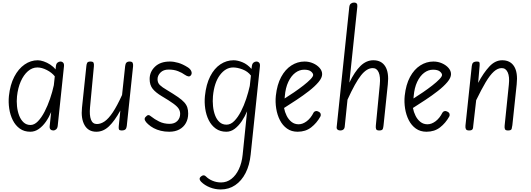

<svg xmlns="http://www.w3.org/2000/svg" viewBox="-20 -1024 4171 1507"><path d="M218 10Q169.5 10 135.2 -14.8Q101 -39.5 80.5 -80.5Q60 -121.5 52.5 -171.2Q45 -221 50 -271Q59.5 -359 92 -421.5Q124.5 -484 172.8 -517.5Q221 -551 276.5 -551Q297 -551 323.2 -542Q349.5 -533 374.5 -516.8Q399.5 -500.5 416 -479L419 -506Q421 -524 431.5 -532.5Q442 -541 454.5 -541Q467 -541 475.8 -532Q484.5 -523 482 -502L433 -36.5Q431 -18 420.8 -9Q410.5 0 399 0Q385 0 376.5 -8.2Q368 -16.5 370 -35L381.5 -144.5Q364.5 -103.5 339.8 -68.2Q315 -33 284.2 -11.5Q253.5 10 218 10ZM113.5 -268Q109.5 -230 113.5 -190.5Q117.5 -151 130.2 -117.5Q143 -84 165.2 -63.5Q187.5 -43 219.5 -43Q249.5 -43 277.5 -71.8Q305.5 -100.5 329.8 -147.2Q354 -194 372.8 -248.8Q391.5 -303.5 402.5 -355L410 -425Q386.5 -454.5 347.2 -474.5Q308 -494.5 273.5 -494.5Q233 -494.5 199.2 -465.2Q165.5 -436 143 -385Q120.5 -334 113.5 -268Z M736.5 10Q673 10 643.8 -41.8Q614.5 -93.5 623.5 -178.5L658 -506.5Q659 -519 664 -530Q669 -541 690.5 -541Q711 -541 714.8 -530.5Q718.5 -520 717 -504L686.5 -180.5Q681 -119.5 694 -85Q707 -50.5 740.5 -50.5Q771 -50.5 801.5 -71.5Q832 -92.5 865.5 -142.5Q899 -192.5 938 -278.5L962.5 -506.5Q963.5 -514.5 966.2 -522.5Q969 -530.5 976.2 -535.8Q983.5 -541 997 -541Q1017 -541 1021.5 -530.2Q1026 -519.5 1024.5 -504L975 -35Q973 -16.5 964 -8.2Q955 0 934 0Q918.5 0 914.2 -7.5Q910 -15 912 -33L924.5 -156.5Q880.5 -76 835.8 -33Q791 10 736.5 10Z M1308.5 10Q1272.5 10 1242 2.5Q1211.5 -5 1186.5 -18.2Q1161.5 -31.5 1142 -49.5Q1124 -65.5 1117.8 -79.5Q1111.5 -93.5 1121.5 -105Q1134.5 -120 1144.2 -120.5Q1154 -121 1168 -108.5Q1192.5 -88.5 1229 -70.2Q1265.5 -52 1311 -52Q1350 -52 1372 -74.5Q1394 -97 1394 -130.5Q1394 -152 1382.8 -170.2Q1371.5 -188.5 1340.2 -211.2Q1309 -234 1249 -269.5Q1202 -297.5 1178.2 -327.2Q1154.5 -357 1154.5 -403.5Q1154.5 -460.5 1196.8 -500.8Q1239 -541 1313.5 -541Q1344.5 -541 1379.5 -530.8Q1414.5 -520.5 1452.5 -496.5Q1473 -484 1480.8 -466.5Q1488.5 -449 1480 -435.5Q1472 -423 1459.8 -424.2Q1447.5 -425.5 1430 -437.5Q1410 -452.5 1378 -465.2Q1346 -478 1303.5 -478Q1262.5 -478 1239.5 -454.5Q1216.5 -431 1216.5 -402.5Q1216.5 -374 1235 -356.2Q1253.5 -338.5 1290 -317.5Q1342.5 -286 1375.5 -263.2Q1408.5 -240.5 1426 -221Q1443.5 -201.5 1450.2 -180.8Q1457 -160 1457 -133Q1457 -90.5 1439 -58.2Q1421 -26 1387.8 -8Q1354.5 10 1308.5 10Z M1756.5 10Q1708 10 1673.5 -14.8Q1639 -39.5 1618.5 -80.5Q1598 -121.5 1590.8 -171.2Q1583.5 -221 1588.5 -271Q1598 -362.5 1630 -425Q1662 -487.5 1710 -519.2Q1758 -551 1813.5 -551Q1844.5 -551 1882.8 -535.5Q1921 -520 1954 -483L1957 -506Q1959.5 -524 1969.8 -532.5Q1980 -541 1992.5 -541Q2005 -541 2013.8 -532Q2022.5 -523 2020 -502L1947.5 189Q1939 272.5 1907.5 334Q1876 395.5 1826.2 429.2Q1776.5 463 1712.5 463Q1668.5 463 1627.5 446.8Q1586.5 430.5 1559 403Q1546 389 1547 378Q1548 367 1563.5 357Q1571.5 351.5 1580.2 352.2Q1589 353 1597 361.5Q1618 382.5 1649.2 395.2Q1680.5 408 1715 408Q1760.5 408 1796.2 380.2Q1832 352.5 1855 303.5Q1878 254.5 1884.5 191L1919.5 -150.5Q1902.5 -110 1877.8 -73.2Q1853 -36.5 1822.5 -13.2Q1792 10 1756.5 10ZM1651.5 -269Q1648 -230 1652 -190.5Q1656 -151 1668.5 -118.2Q1681 -85.5 1703.2 -65.5Q1725.5 -45.5 1758 -45.5Q1790.5 -45.5 1819 -74.5Q1847.5 -103.5 1871.2 -149.5Q1895 -195.5 1912.5 -248.5Q1930 -301.5 1940.5 -349.5L1949.5 -431Q1925 -463.5 1884.2 -479Q1843.5 -494.5 1810.5 -494.5Q1751 -494.5 1706.2 -435Q1661.5 -375.5 1651.5 -269Z M2316 10Q2267.5 10 2232.8 -14.8Q2198 -39.5 2177 -80.8Q2156 -122 2148 -172Q2140 -222 2145 -272Q2154.5 -360 2186.8 -419.8Q2219 -479.5 2267 -510.2Q2315 -541 2370.5 -541Q2406.5 -541 2438 -527Q2469.5 -513 2489 -490.5Q2508.5 -468 2508.5 -442Q2508.5 -413.5 2479.8 -379.5Q2451 -345.5 2405.5 -310Q2360 -274.5 2308 -240.2Q2256 -206 2209.5 -176.5Q2215.5 -144.5 2230.2 -115Q2245 -85.5 2268.5 -67Q2292 -48.5 2324 -48.5Q2355.5 -48.5 2387.2 -72.2Q2419 -96 2441 -139.5Q2446 -149 2457.5 -151.8Q2469 -154.5 2481.5 -147Q2494 -140.5 2497 -129.5Q2500 -118.5 2494.5 -109Q2466 -58 2422.2 -24Q2378.5 10 2316 10ZM2214 -251Q2249.5 -273 2288.5 -299.8Q2327.5 -326.5 2361.5 -353Q2395.5 -379.5 2416.8 -401.5Q2438 -423.5 2438 -435.5Q2438 -449 2421 -463Q2404 -477 2367.5 -477Q2330 -477 2297.5 -452.5Q2265 -428 2243 -381.5Q2221 -335 2215.5 -269Z M2650 0Q2637.5 0 2629.2 -6.8Q2621 -13.5 2622.5 -26.5L2721.5 -969Q2723.5 -988 2734.5 -996Q2745.5 -1004 2759.5 -1004Q2772.5 -1004 2779.5 -996.5Q2786.5 -989 2784.5 -971L2722 -375.5Q2764 -462 2809.5 -506.5Q2855 -551 2910.5 -551Q2974 -551 3004 -502.8Q3034 -454.5 3024 -362.5L2990.5 -41.5Q2989 -25.5 2985 -12.8Q2981 0 2956.5 0Q2936 0 2932 -11Q2928 -22 2930 -39.5L2961 -360.5Q2967 -421.5 2952.5 -455.5Q2938 -489.5 2905.5 -489.5Q2859 -489.5 2813.8 -432.8Q2768.5 -376 2707.5 -241.5L2685.5 -28.5Q2684.5 -18.5 2679.5 -12Q2674.5 -5.5 2667 -2.8Q2659.5 0 2650 0Z M3327.5 10Q3279 10 3244.2 -14.8Q3209.5 -39.5 3188.5 -80.8Q3167.5 -122 3159.5 -172Q3151.5 -222 3156.5 -272Q3166 -360 3198.2 -419.8Q3230.5 -479.5 3278.5 -510.2Q3326.5 -541 3382 -541Q3418 -541 3449.5 -527Q3481 -513 3500.5 -490.5Q3520 -468 3520 -442Q3520 -413.5 3491.2 -379.5Q3462.5 -345.5 3417 -310Q3371.5 -274.5 3319.5 -240.2Q3267.5 -206 3221 -176.5Q3227 -144.5 3241.8 -115Q3256.5 -85.5 3280 -67Q3303.5 -48.5 3335.5 -48.5Q3367 -48.5 3398.8 -72.2Q3430.5 -96 3452.5 -139.5Q3457.5 -149 3469 -151.8Q3480.5 -154.5 3493 -147Q3505.5 -140.5 3508.5 -129.5Q3511.5 -118.5 3506 -109Q3477.5 -58 3433.8 -24Q3390 10 3327.5 10ZM3225.5 -251Q3261 -273 3300 -299.8Q3339 -326.5 3373 -353Q3407 -379.5 3428.2 -401.5Q3449.5 -423.5 3449.5 -435.5Q3449.5 -449 3432.5 -463Q3415.5 -477 3379 -477Q3341.5 -477 3309 -452.5Q3276.5 -428 3254.5 -381.5Q3232.5 -335 3227 -269Z M3662.5 0Q3641.5 0 3636.5 -11.2Q3631.5 -22.5 3633.5 -39.5L3683 -506Q3685 -524.5 3694.2 -532.8Q3703.5 -541 3725 -541Q3740 -541 3743 -533.8Q3746 -526.5 3744.5 -508L3733 -373.5Q3775 -452.5 3820.8 -501.8Q3866.5 -551 3922 -551Q3985.5 -551 4015.5 -502.8Q4045.5 -454.5 4035.5 -362.5L4001.5 -41.5Q3999.5 -25.5 3996 -12.8Q3992.5 0 3967.5 0Q3947 0 3943 -11Q3939 -22 3941 -39.5L3974 -360.5Q3980.5 -422 3965.2 -455.8Q3950 -489.5 3918 -489.5Q3886.5 -489.5 3856 -462Q3825.5 -434.5 3792.2 -378.8Q3759 -323 3717.5 -237.5L3695 -41.5Q3694 -29.5 3692.8 -20.2Q3691.5 -11 3685.2 -5.5Q3679 0 3662.5 0Z"/></svg>

Font: Edu SA Hand
Style: Regular
Weight: 400
Designer: Tina and Corey Anderson, Eben Sorkin, Mirko Velimirovic
Foundry: Google for Education
Version: Version 2.000